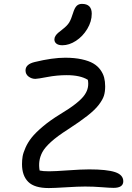

<svg xmlns="http://www.w3.org/2000/svg" viewBox="-20 -976 679 984"><path d="M299.8 -744.1Q279.8 -744.1 269.3 -752.2Q258.8 -760.3 258.8 -773.9Q258.8 -783.7 264.6 -792.5Q270.5 -801.3 276.9 -806.9Q283.2 -812.5 299.8 -825.2Q324.2 -843.8 334.5 -860.6Q344.7 -877.4 354 -908.2Q362.3 -935.5 372.8 -945.8Q383.3 -956.1 399.9 -956.1Q450.2 -956.1 450.2 -905.8Q450.2 -865.7 427.2 -827.6Q404.3 -789.6 369.4 -766.8Q334.5 -744.1 299.8 -744.1ZM230 -12.2Q156.7 -12.2 124.8 -43.9Q92.8 -75.7 92.8 -134.8Q92.8 -155.8 95.9 -174.3Q99.1 -192.9 110.8 -219.5Q122.6 -246.1 142.3 -271Q162.1 -295.9 199 -327.1Q235.8 -358.4 286.1 -389.2Q337.4 -419.9 368.4 -444.6Q399.4 -469.2 413.1 -489Q426.8 -508.8 430.4 -528.1Q434.1 -547.4 430.2 -566.9Q391.6 -590.8 321.8 -590.8Q272 -590.8 222.2 -581.3Q172.4 -571.8 161.1 -571.8Q142.1 -571.8 126.5 -583.5Q110.8 -595.2 110.8 -615.2Q110.8 -647 158.2 -658.2Q248.5 -680.2 314 -680.2Q362.3 -680.2 398.9 -672.1Q435.5 -664.1 458 -650.9Q480.5 -637.7 494.4 -618.4Q508.3 -599.1 513.7 -578.6Q519 -558.1 519 -533.2Q519 -505.9 512.7 -485.6Q506.3 -465.3 486.6 -439.2Q466.8 -413.1 428.2 -382.8Q389.6 -352.5 327.1 -312Q273.4 -277.8 241.7 -249Q210 -220.2 197.5 -197Q185.1 -173.8 181.9 -150.1Q178.7 -126.5 183.1 -102.1Q200.2 -98.1 231.9 -98.1Q261.2 -98.1 328.9 -103Q396.5 -107.9 437 -107.9Q527.3 -107.9 569.6 -94Q611.8 -80.1 611.8 -46.9Q611.8 -13.2 562 -13.2Q543 -13.2 501 -16.6Q459 -20 416 -20Q380.4 -20 318.1 -16.1Q255.9 -12.2 230 -12.2Z"/></svg>

Font: Shantell Sans Irregular
Style: Regular
Weight: 400
Designer: Stephen Nixon, Anya Danilova, Shantell Martin
Foundry: Arrow Type
Version: Version 1.006;[9816181b4]